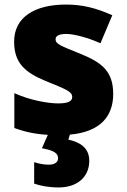

<svg xmlns="http://www.w3.org/2000/svg" viewBox="-20 -583 557 843"><path d="M372 123C372 59 320 39 280 30L287 8C423 -4 477 -75 477 -170C477 -267 431 -307 335 -346C243 -383 224 -390 224 -411C224 -426 241 -434 271 -434C304 -434 366 -418 421 -393L473 -516C404 -547 343 -563 270 -563C133 -563 42 -508 42 -400C42 -309 87 -266 179 -228C272 -190 297 -181 297 -157C297 -138 278 -129 235 -129C193 -129 113 -142 43 -174V-21C92 -3 137 6 190 9L164 68C215 77 235 89 235 112C235 129 220 140 195 140C173 140 152 136 130 129V223C154 232 192 240 238 240C319 240 372 194 372 123Z"/></svg>

Font: Noto Sans Malayalam Black
Style: Regular
Weight: 900
Designer: Jelle Bosma - Monotype Design Team
Foundry: Monotype Imaging Inc.
Version: Version 2.104